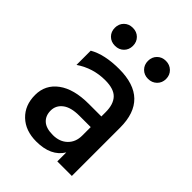

<svg xmlns="http://www.w3.org/2000/svg" viewBox="-203 -800 906 906"><g transform="rotate(45 249.5 -347.0)"><path d="M237 -515Q436 -515 436 -322V0H339V-60Q300 4 202 4Q130 4 86.5 -37.5Q43 -79 43 -147.5Q43 -216 98 -256.5Q153 -297 252 -297H336V-326Q336 -378 311 -404.5Q286 -431 228 -431Q147 -431 81 -386V-481Q140 -515 237 -515ZM336 -226H260Q204 -226 175.5 -204Q147 -182 147 -147.5Q147 -113 169 -93Q191 -73 236 -73Q281 -73 308.5 -99.5Q336 -126 336 -169ZM206 -638Q206 -612 189 -595Q172 -578 145.5 -578Q119 -578 102 -595Q85 -612 85 -638Q85 -664 102 -681Q119 -698 145.5 -698Q172 -698 189 -681Q206 -664 206 -638ZM409.5 -595Q392 -578 366 -578Q340 -578 323 -595Q306 -612 306 -638Q306 -664 323 -681Q340 -698 366 -698Q392 -698 409.5 -681Q427 -664 427 -638Q427 -612 409.5 -595Z"/></g></svg>

Font: Hind Medium
Style: Regular
Weight: 500
Designer: Manushi Parikh, Satya Rajpurohit
Foundry: Indian Type Foundry
Version: Version 1.201;PS 1.0;hotconv 1.0.78;makeotf.lib2.5.61930; tt